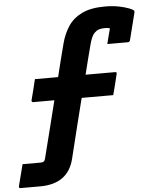

<svg xmlns="http://www.w3.org/2000/svg" viewBox="-102 -822 853 1072"><g transform="rotate(-5 325.0 -285.5)"><path d="M-8 67H91Q107 67 113 61Q116 58 119 49Q141 -38 161 -117Q181 -196 200 -273H81Q76 -273 74 -276.5Q72 -280 73 -284Q81 -315 88 -342Q95 -369 102 -400H232Q243 -445 254.5 -491Q266 -537 279 -586Q292 -636 319 -678Q346 -720 396 -745Q446 -770 526 -770Q570 -770 604.5 -763Q639 -756 660.5 -747.5Q682 -739 686 -734Q690 -730 688 -722L650 -571Q647 -560 637 -560H522L524 -569Q529 -589 534 -608Q539 -627 544 -646Q535 -650 517 -650Q495 -650 482 -645.5Q469 -641 458 -630Q448 -620 441 -604Q434 -588 428 -565Q416 -519 405.5 -478Q395 -437 386 -400H551Q563 -400 559 -389Q552 -358 545 -331Q538 -304 530 -273H353Q334 -198 314.5 -119.5Q295 -41 270 61Q236 199 79 199H-31Q-41 199 -39 188Q-24 128 -8 67Z"/></g></svg>

Font: Recursive Mn Lnr St XBd
Style: Italic
Weight: 800
Italic angle: -15°
Monospace: yes
Version: Version 1.079;hotconv 1.0.112;makeotfexe 2.5.65598; ttfautoh